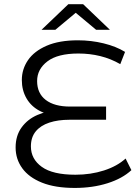

<svg xmlns="http://www.w3.org/2000/svg" viewBox="-20 -901 674 927"><path d="M341 6.4Q246.5 6.4 183 -19Q119.6 -44.3 87.5 -88.6Q55.4 -132.8 55.4 -189.1Q55.4 -245.8 84.2 -285.6Q113 -325.4 161.2 -346.2Q209.5 -367.1 266.5 -367.1L271.1 -343.3Q214.6 -343.3 172.6 -365.2Q130.5 -387 108 -426Q85.4 -465 85.4 -514.8Q85.4 -567 115.1 -610.5Q144.9 -654 205.3 -680.2Q265.8 -706.4 356 -706.4Q420.3 -706.4 480.3 -691.7Q540.4 -677.1 583.8 -650.4L560.7 -591.3Q515 -617.6 464.4 -630.1Q413.9 -642.6 358.7 -642.6Q258.6 -642.6 208.9 -604.7Q159.2 -566.8 159.2 -509.8Q159.2 -450.5 200.8 -418.5Q242.5 -386.5 318 -386.5H492.2V-322.8H315.1Q260.1 -322.8 218.1 -309Q176 -295.1 152.6 -266.7Q129.2 -238.3 129.2 -194.1Q129.2 -133.2 181.9 -95.3Q234.6 -57.4 344.3 -57.4Q417.9 -57.4 482 -78Q546.1 -98.7 586.3 -135.6L614.4 -79.5Q571 -39.1 499.2 -16.3Q427.4 6.4 341 6.4ZM180.4 -757 309.8 -880.6H381.5L510.8 -757H444.2L317.7 -862.6H373.6L247.1 -757Z"/></svg>

Font: Montserrat Alternates Thin
Style: Regular
Weight: 100
Designer: Julieta Ulanovsky
Foundry: Julieta Ulanovsky
Version: Version 9.000